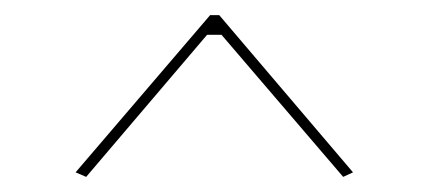

<svg xmlns="http://www.w3.org/2000/svg" viewBox="-20 -728 567 254"><path d="M447 -500 434 -494 273 -682H254L94 -494L80 -500L258 -708H270Z"/></svg>

Font: Kalnia SemiExpanded Thin
Style: Regular
Weight: 250
Width: 6
Designer: Frida Medrano
Foundry: Frida Medrano
Version: Version 1.105